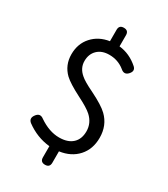

<svg xmlns="http://www.w3.org/2000/svg" viewBox="-225 -916 993 1137"><g transform="rotate(30 271.0 -347.5)"><path d="M275.4 120.1Q243.2 120.1 243.2 87.9V11.7Q155.3 2.9 81.1 -51.8Q55.7 -72.3 76.2 -100.6Q98.6 -132.8 128.9 -109.4Q199.2 -61.5 266.6 -61.5Q326.2 -61.5 358.4 -91.8Q389.6 -121.1 389.6 -173.8Q389.6 -230.5 345.7 -270.5Q319.3 -294.9 247.1 -331.1Q167 -372.1 135.7 -401.4Q84 -451.2 84 -525.4Q84 -597.7 127.9 -646.5Q171.9 -695.3 243.2 -706.1V-760.7V-784.2Q243.2 -816.4 275.4 -816.4Q307.6 -816.4 307.6 -784.2V-708Q379.9 -700.2 438.5 -648.4Q461.9 -627 438.5 -600.6Q414.1 -573.2 385.7 -598.6Q340.8 -634.8 281.2 -634.8Q230.5 -634.8 200.7 -606Q170.9 -577.1 170.9 -529.3Q170.9 -481.4 210.9 -447.3Q234.4 -425.8 301.8 -393.6Q386.7 -351.6 419.9 -319.3Q476.6 -264.6 476.6 -179.7Q476.6 -102.5 431.2 -51.8Q385.7 -1 307.6 9.8V87.9Q307.6 120.1 275.4 120.1Z"/></g></svg>

Font: Bpmf GenSen Rounded R
Style: R
Weight: 400
Foundry: But Ko
Version: Version 1.320